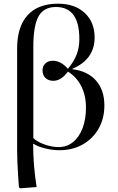

<svg xmlns="http://www.w3.org/2000/svg" viewBox="-20 -802 639 1043"><path d="M90 221 83 216Q81 190 78.5 153.5Q76 117 74.5 79Q73 41 73 13V-538Q73 -657 130 -719.5Q187 -782 295 -782Q386 -782 440 -732Q494 -682 494 -598Q494 -480 373 -428V-426Q456 -416 501.5 -364.5Q547 -313 547 -229Q547 -158 515.5 -103Q484 -48 429 -17Q374 14 303 14Q265 14 224.5 4Q184 -6 162 -21H160Q160 96 179 214ZM298 -3Q343 -3 376.5 -30Q410 -57 428.5 -105.5Q447 -154 447 -218Q447 -283 421.5 -333.5Q396 -384 349 -413Q312 -363 270 -363Q243 -363 227 -378.5Q211 -394 211 -419Q211 -443 226.5 -457.5Q242 -472 267 -472Q311 -472 349 -428Q382 -468 396.5 -506Q411 -544 411 -590Q411 -764 284 -764Q218 -764 189.5 -713.5Q161 -663 161 -546V-52Q181 -32 221 -17.5Q261 -3 298 -3Z"/></svg>

Font: Literata 72pt
Style: Regular
Weight: 400
Designer: Latin by Veronika Burian and Jose Scaglione. Greek by Irene Vlachou. Cyrillic by Vera Evstafieva.
Foundry: TypeTogether
Version: Version 3.002